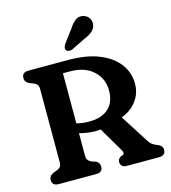

<svg xmlns="http://www.w3.org/2000/svg" viewBox="-132 -1038 1019 1144"><g transform="rotate(-15 377.0 -466.0)"><path d="M681.5 -461Q681.5 -401.5 646.8 -355Q612 -308.5 553 -287L665 -111.5Q675 -96 686 -88.2Q697 -80.5 713.5 -74Q747 -62 747 -35.5Q747 0 705.5 0H509Q469 0 469 -35.5Q469 -51 487 -63.5L499 -67.5Q516 -74.5 503.5 -96.5L413 -250Q398.5 -248 384 -248Q332 -248 282.5 -262V-124Q282.5 -103.5 291.2 -94Q300 -84.5 314.5 -78.5L337 -72Q359 -59.5 359 -35.5Q359 0 317.5 0H89Q47.5 0 47.5 -35.5Q47.5 -61.5 75 -73.5L95 -81Q109.5 -86 118.2 -95.2Q127 -104.5 127 -124V-576Q127 -595.5 118.2 -604.8Q109.5 -614 95 -619L75 -626.5Q47.5 -638.5 47.5 -664.5Q47.5 -700 89 -700H334Q446 -700 523.5 -668.5Q601 -637 641.2 -583Q681.5 -529 681.5 -461ZM282.5 -631.5V-322.5Q303 -317 323.5 -315Q344 -313 362 -313Q438 -313 479.8 -351.8Q521.5 -390.5 521.5 -462Q521.5 -535.5 469 -583.5Q416.5 -631.5 326 -631.5ZM397 -871.5Q417 -903 438.5 -920.2Q460 -937.5 489.5 -929.5Q514.5 -922 525.2 -901.2Q536 -880.5 530 -859Q524 -837.5 507.2 -823.5Q490.5 -809.5 460 -797L372.5 -754Q362.5 -750 352.2 -751.2Q342 -752.5 336 -759.5Q330 -768 332.5 -777Q335 -786 340.5 -796Z"/></g></svg>

Font: Fraunces 9pt S100 SemiBold
Style: Regular
Weight: 600
Version: Version 1.000; ttfautohint (v1.8.3)